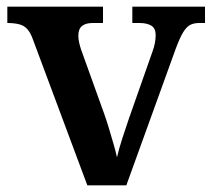

<svg xmlns="http://www.w3.org/2000/svg" viewBox="-20 -556 636 576"><path d="M79 -437Q72 -457 62.5 -468Q53 -479 38 -483Q23 -487 2 -487V-536H289V-487H258Q237 -487 226 -478Q215 -469 215 -449Q215 -439 217.5 -428Q220 -417 223 -408L291 -219Q299 -197 306.5 -172Q314 -147 320.5 -124.5Q327 -102 331 -84Q336 -107 347 -141Q358 -175 367 -201L437 -400Q442 -413 444.5 -426Q447 -439 447 -451Q447 -471 434 -479Q421 -487 398 -487H377V-536H595V-487H578Q562 -487 551 -481.5Q540 -476 530 -460Q520 -444 508 -412L359 0H242Z"/></svg>

Font: Noto Serif Kannada SemiBold
Style: Regular
Weight: 600
Version: Version 2.003